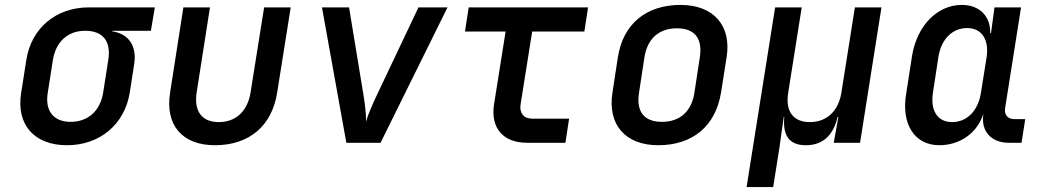

<svg xmlns="http://www.w3.org/2000/svg" viewBox="-20 -580 4240 780"><path d="M252 10C386 10 486 -75 507 -203L525 -319C537 -393 503 -443 435 -453L436 -455H593L609 -550H341C207 -550 107 -465 87 -337L66 -203C45 -75 118 10 252 10ZM267 -85C197 -85 162 -130 174 -203L195 -337C207 -410 255 -455 326 -455C396 -455 432 -415 420 -337L399 -203C387 -130 338 -85 267 -85Z M853 10C993 10 1085 -69 1106 -204L1161 -550H1053L998 -205C986 -128 938 -84 869 -84C800 -84 767 -128 779 -205L833 -550H725L671 -204C650 -72 720 10 853 10Z M1387 0H1526L1798 -550H1680L1513 -198C1493 -156 1474 -112 1467 -86C1468 -113 1463 -156 1456 -198L1398 -550H1288Z M2121 0H2277L2292 -98H2141C2107 -98 2089 -122 2095 -157L2142 -452H2354L2369 -550H1884L1869 -452H2034L1987 -156C1972 -60 2024 0 2121 0Z M2654 10C2794 10 2887 -68 2909 -203L2932 -348C2952 -476 2879 -560 2745 -560C2604 -560 2511 -482 2490 -347L2468 -203C2448 -74 2520 10 2654 10ZM2669 -85C2597 -85 2564 -126 2576 -203L2598 -347C2610 -424 2658 -465 2730 -465C2802 -465 2835 -424 2823 -347L2801 -203C2789 -126 2741 -85 2669 -85Z M3013 180H3121L3146 23L3164 -105H3166C3160 -34 3182 10 3254 10C3326 10 3366 -34 3383 -105H3386L3367 0H3474L3561 -550H3453L3398 -203C3386 -128 3338 -84 3270 -84C3202 -84 3170 -128 3182 -203L3237 -550H3129Z M3796 10C3881 10 3951 -41 3975 -118V-117C3964 -48 4006 0 4078 0H4130L4145 -96H4100C4075 -96 4059 -114 4063 -139L4128 -550H4020L4006 -445H4003C4004 -514 3960 -560 3887 -560C3788 -560 3705 -476 3685 -352L3661 -197C3641 -75 3696 10 3796 10ZM3848 -84C3789 -84 3759 -130 3770 -203L3792 -347C3803 -420 3848 -466 3909 -466C3968 -466 3999 -420 3988 -347L3965 -203C3954 -130 3908 -84 3848 -84Z"/></svg>

Font: JetBrains Mono SemiBold
Style: Italic
Weight: 472
Italic angle: -9°
Monospace: yes
Designer: Philipp Nurullin, Konstantin Bulenkov
Foundry: JetBrains
Version: Version 2.305